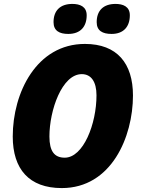

<svg xmlns="http://www.w3.org/2000/svg" viewBox="-20 -949 717 979"><path d="M549 -776C611 -776 642 -814 642 -871C642 -916 607 -929 569 -929C507 -929 473 -895 473 -836C473 -792 503 -776 549 -776ZM328 -776C391 -776 422 -814 422 -871C422 -916 387 -929 349 -929C287 -929 253 -895 253 -836C253 -792 283 -776 328 -776ZM295 10C548 10 658 -251 658 -462C658 -626 577 -725 413 -725C166 -725 45 -476 45 -253C45 -87 128 10 295 10ZM310 -145C258 -145 232 -177 232 -253C232 -387 296 -571 397 -571C445 -571 472 -532 472 -463C472 -317 405 -145 310 -145Z"/></svg>

Font: Noto Sans SemiCondensed Black
Style: Italic
Weight: 900
Width: 4
Italic angle: -12°
Designer: Monotype Design Team
Foundry: Monotype Imaging Inc.
Version: Version 2.013